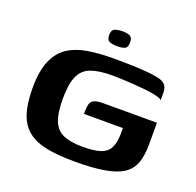

<svg xmlns="http://www.w3.org/2000/svg" viewBox="-108 -701 836 820"><g transform="rotate(20 309.5 -290.5)"><path d="M314 6Q238 6 185.5 -4Q133 -14 99.5 -40.5Q66 -67 51 -112.5Q36 -158 36 -228Q36 -305 56 -352Q76 -399 113 -423.5Q150 -448 202 -456.5Q254 -465 319 -465Q383 -465 434.5 -462.5Q486 -460 515 -454Q539 -450 550.5 -441Q562 -432 565 -421Q568 -410 568 -399V-366Q562 -373 540.5 -378Q519 -383 491 -386Q463 -389 433.5 -391Q404 -393 379 -394Q354 -395 340 -395Q278 -395 241.5 -381.5Q205 -368 189 -332Q173 -296 173 -228Q173 -164 187.5 -128.5Q202 -93 235 -79Q268 -65 322 -65Q372 -65 401 -74Q430 -83 443 -106Q456 -129 457 -169Q457 -180 457 -187.5Q457 -195 457 -199H280Q280 -227 283.5 -242Q287 -257 300.5 -263.5Q314 -270 343 -270H586V-171Q586 -122 574 -88Q562 -54 532 -33.5Q502 -13 448.5 -3.5Q395 6 314 6ZM314 -519Q293 -519 279.5 -524.5Q266 -530 266 -553Q266 -576 280.5 -581.5Q295 -587 316 -587Q336 -587 348.5 -581Q361 -575 361 -553Q361 -530 348.5 -524.5Q336 -519 314 -519Z"/></g></svg>

Font: Genos Thin SemiBold
Style: Regular
Weight: 600
Version: Version 1.010